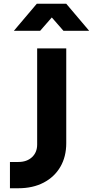

<svg xmlns="http://www.w3.org/2000/svg" viewBox="-20 -1003 495 1023"><path d="M33 -140H78Q123 -140 150.5 -165.5Q178 -191 178 -233V-745H333V-240Q333 -168 301.5 -114Q270 -60 212.5 -30Q155 0 78 0H33ZM176 -983H333L455 -839H318L256 -910L194 -839H54Z"/></svg>

Font: Eudoxus Sans ExtraBold
Style: Regular
Weight: 800
Designer: Stijn de Vries
Foundry: tokotype
Version: Version 2.005